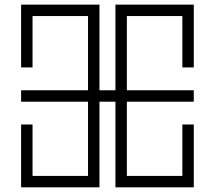

<svg xmlns="http://www.w3.org/2000/svg" viewBox="-20 -801 919 821"><path d="M808.6 0H473.6V-366.2H405.3V0H70.3V-268.6H119.1V-48.8H356.4V-366.2H70.3V-415H356.4V-732.4H119.1V-512.7H70.3V-781.2H405.3V-415H473.6V-781.2H808.6V-512.7H759.8V-732.4H522.5V-415H808.6V-366.2H522.5V-48.8H759.8V-268.6H808.6Z"/></svg>

Font: Auseklis
Style: Regular
Weight: 400
Designer: GGBotNet
Foundry: GGBotNet
Version: 1.00